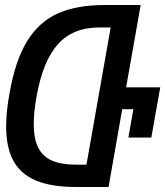

<svg xmlns="http://www.w3.org/2000/svg" viewBox="-20 -745 658 765"><path d="M4.5 -241.5Q4.5 -300 18 -374Q41 -504.5 88.2 -581.2Q135.5 -658 210.5 -691.5Q285.5 -725 396 -725H540.5L482.5 -397H618.5L603 -310L583 -197H491.5L511.5 -310H467L412.5 0H282Q185 0 123.8 -25.5Q62.5 -51 33.5 -104Q4.5 -157 4.5 -241.5ZM324.5 -89 421 -635.5H375Q270 -635.5 210.2 -568.2Q150.5 -501 125.5 -360Q114.5 -298.5 114.5 -250.5Q114.5 -192.5 132.2 -157Q150 -121.5 186.8 -105.2Q223.5 -89 282 -89Z"/></svg>

Font: JuliaMono Medium
Style: Italic
Weight: 500
Italic angle: -9°
Monospace: yes
Designer: cormullion
Foundry: corm
Version: Version 0.054; ttfautohint (v1.8.4)